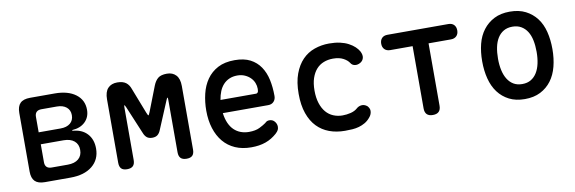

<svg xmlns="http://www.w3.org/2000/svg" viewBox="-45 -891 3691 1233"><g transform="rotate(-10 1800.0 -275.0)"><path d="M171 0Q127 0 106.5 -20.5Q86 -41 86 -84V-466Q86 -509 106.5 -529.5Q127 -550 171 -550H331Q418 -550 468 -512.5Q518 -475 518 -411Q518 -363 486.5 -332.5Q455 -302 402 -299V-294Q463 -290 497.5 -253Q532 -216 532 -156Q532 -84 480 -42Q428 0 338 0ZM187 -244V-127Q187 -106 198 -95.5Q209 -85 230 -85H335Q380 -85 405 -106Q430 -127 430 -165Q430 -202 405 -223Q380 -244 335 -244ZM230 -465Q209 -465 198 -454.5Q187 -444 187 -423V-322H330Q370 -322 393 -341Q416 -360 416 -394Q416 -427 393 -446Q370 -465 330 -465Z M1144 -41Q1144 -15 1132 -2.5Q1120 10 1094 10Q1068 10 1055.5 -2.5Q1043 -15 1043 -41V-382Q1043 -397 1041 -398H1040Q1037 -397 1031 -382L956 -203Q948 -182 935 -171.5Q922 -161 900 -161Q878 -161 865 -171.5Q852 -182 844 -203L769 -382Q762 -398 759 -398Q757 -398 757 -382V-41Q757 -15 744.5 -2.5Q732 10 706 10Q680 10 668 -2.5Q656 -15 656 -41V-454Q656 -503 678 -526.5Q700 -550 739 -550Q758 -550 772 -546Q786 -542 796 -534.5Q806 -527 813.5 -515.5Q821 -504 826 -489L889 -327Q897 -307 900 -307Q903 -307 911 -327L974 -489Q986 -519 1005 -534.5Q1024 -550 1063 -550Q1100 -550 1122 -526.5Q1144 -503 1144 -456Z M1659 -141Q1680 -141 1693 -125.5Q1706 -110 1706 -91Q1706 -80 1701.5 -70.5Q1697 -61 1683 -48Q1667 -34 1649 -23Q1631 -12 1610 -4.5Q1589 3 1565.5 6.5Q1542 10 1516 10Q1457 10 1411.5 -10Q1366 -30 1335 -67Q1304 -104 1287.5 -156Q1271 -208 1271 -272Q1271 -328 1283.5 -380.5Q1296 -433 1324 -473Q1352 -513 1396.5 -536.5Q1441 -560 1506 -560Q1567 -560 1607.5 -539Q1648 -518 1673 -481Q1698 -444 1708.5 -395Q1719 -346 1719 -289Q1719 -267 1705.5 -252.5Q1692 -238 1669 -238H1373Q1378 -200 1390.5 -172Q1403 -144 1422 -126Q1441 -108 1465.5 -99Q1490 -90 1518 -90Q1561 -90 1588 -103.5Q1615 -117 1630 -128Q1638 -136 1644.5 -138.5Q1651 -141 1659 -141ZM1373 -324H1606Q1611 -324 1616 -329.5Q1621 -335 1621 -353Q1621 -373 1613.5 -392Q1606 -411 1591 -426Q1576 -441 1554.5 -450.5Q1533 -460 1506 -460Q1477 -460 1454 -450Q1431 -440 1414.5 -422Q1398 -404 1388 -379.5Q1378 -355 1373 -324Z M1874 -275Q1874 -351 1894 -405Q1914 -459 1947.5 -493.5Q1981 -528 2026.5 -544Q2072 -560 2122 -560Q2162 -560 2193 -553Q2224 -546 2247.5 -533.5Q2271 -521 2287 -506Q2303 -491 2312 -475Q2325 -450 2320 -431Q2315 -412 2297 -402Q2279 -392 2261.5 -395Q2244 -398 2235 -413Q2223 -432 2196.5 -446Q2170 -460 2130 -460Q2097 -460 2069 -449Q2041 -438 2021 -415.5Q2001 -393 1989.5 -359Q1978 -325 1978 -278Q1978 -231 1989.5 -195.5Q2001 -160 2021 -136.5Q2041 -113 2069 -101.5Q2097 -90 2128 -90Q2155 -90 2181.5 -96.5Q2208 -103 2225 -118Q2239 -131 2258 -133Q2277 -135 2295 -121Q2301 -115 2305.5 -106.5Q2310 -98 2310 -88Q2310 -78 2306 -67Q2302 -56 2292 -45Q2277 -27 2258 -16Q2239 -5 2218 1Q2197 7 2174 8.5Q2151 10 2127 10Q2071 10 2025 -7Q1979 -24 1945.5 -58.5Q1912 -93 1893 -147Q1874 -201 1874 -275Z M2648 -450H2502Q2479 -450 2465.5 -463.5Q2452 -477 2452 -500Q2452 -523 2465 -536.5Q2478 -550 2502 -550H2898Q2922 -550 2935 -536.5Q2948 -523 2948 -500Q2948 -477 2934.5 -463.5Q2921 -450 2898 -450H2752V-44Q2752 -18 2739 -5Q2726 8 2700 8Q2674 8 2661 -5Q2648 -18 2648 -44Z M3300 10Q3241 10 3198 -12Q3155 -34 3126.5 -72Q3098 -110 3084.5 -162.5Q3071 -215 3071 -276Q3071 -337 3084 -388.5Q3097 -440 3126 -478Q3155 -516 3198 -538Q3241 -560 3300 -560Q3360 -560 3403 -538Q3446 -516 3474.5 -478.5Q3503 -441 3516 -389Q3529 -337 3529 -276Q3529 -215 3515.5 -162.5Q3502 -110 3473.5 -72Q3445 -34 3402 -12Q3359 10 3300 10ZM3300 -88Q3333 -88 3356.5 -102Q3380 -116 3395.5 -141Q3411 -166 3418.5 -200.5Q3426 -235 3426 -276Q3426 -317 3419 -351Q3412 -385 3396.5 -409.5Q3381 -434 3357 -448Q3333 -462 3300 -462Q3267 -462 3243 -448Q3219 -434 3203.5 -409Q3188 -384 3181 -350Q3174 -316 3174 -275Q3174 -234 3181.5 -200Q3189 -166 3204.5 -141Q3220 -116 3243.5 -102Q3267 -88 3300 -88Z"/></g></svg>

Font: Maple Mono Normal NL Medium
Style: Regular
Weight: 500
Monospace: yes
Designer: subframe7536
Version: Version 7.000